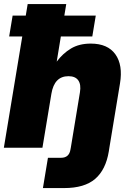

<svg xmlns="http://www.w3.org/2000/svg" viewBox="-20 -748 659 972"><path d="M304.7 204.1H197.3L222.7 50.8H289.1Q330.6 50.8 336.9 7.8L338.4 0L384.8 -281.2Q391.1 -320.3 376.2 -341.3Q361.3 -362.3 326.7 -362.3Q254.9 -362.3 240.2 -273.4L194.8 0H-0.5L92.8 -563.5H26.4L43.9 -668.9H110.4L120.1 -727.5H315.4L305.7 -668.9H464.8L447.3 -563.5H288.1L267.1 -436Q297.9 -477.5 339.4 -502.4Q380.9 -527.3 439.5 -527.3Q525.4 -527.3 564.2 -472.9Q603 -418.5 587.4 -325.2L533.7 0L530.8 18.6Q515.6 111.3 461.7 157.7Q407.7 204.1 304.7 204.1Z"/></svg>

Font: Inter Display Black
Style: Italic
Weight: 900
Italic angle: -9.39999°
Designer: Rasmus Andersson
Foundry: rsms
Version: Version 4.000;git-a52131595